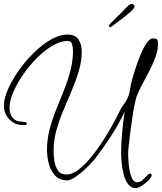

<svg xmlns="http://www.w3.org/2000/svg" viewBox="-30 -899 834 989"><path d="M670 70Q645 70 629.5 49Q614 28 606.5 -2.5Q599 -33 596.5 -63Q594 -93 594 -110Q594 -163 599 -216.5Q604 -270 612 -322Q580 -257 540.5 -196Q501 -135 456 -77Q448 -67 430.5 -49Q413 -31 392 -13Q371 5 351 17.5Q331 30 317 30Q276 30 253 4.5Q230 -21 221 -57.5Q212 -94 212 -127Q212 -181 225.5 -232.5Q239 -284 259 -333.5Q279 -383 299 -433Q319 -483 332.5 -534Q346 -585 346 -639Q346 -652 341.5 -670Q337 -688 319 -688Q282 -688 241 -664Q200 -640 160.5 -600.5Q121 -561 89 -514.5Q57 -468 38 -423.5Q19 -379 19 -344Q19 -313 35.5 -292.5Q52 -272 86 -272Q91 -272 99.5 -270Q108 -268 109 -261Q106 -255 98 -255Q90 -255 85 -255Q45 -255 17.5 -285Q-10 -315 -10 -354Q-10 -391 11 -439Q32 -487 67 -536.5Q102 -586 145 -628Q188 -670 232.5 -695.5Q277 -721 317 -721Q358 -721 374.5 -695.5Q391 -670 391 -633Q391 -585 376.5 -535.5Q362 -486 340.5 -435Q319 -384 297 -332Q275 -280 260.5 -228Q246 -176 246 -123Q246 -100 250 -71Q254 -42 268.5 -21Q283 0 313 0Q342 0 374.5 -25Q407 -50 439 -89Q471 -128 499.5 -172.5Q528 -217 550 -256.5Q572 -296 583 -320Q593 -342 608 -362Q623 -382 631 -403Q637 -419 640 -439Q643 -459 647 -476Q652 -496 661.5 -526.5Q671 -557 683 -589.5Q695 -622 709 -650Q723 -678 737 -691Q747 -701 761 -701Q775 -701 779.5 -694.5Q784 -688 784 -674Q784 -641 771 -605.5Q758 -570 739.5 -534Q721 -498 702.5 -464Q684 -430 673 -400Q669 -388 663 -359Q657 -330 651.5 -292Q646 -254 641 -216Q636 -178 633 -148Q630 -118 630 -104Q630 -94 631.5 -70.5Q633 -47 637.5 -21.5Q642 4 651.5 22Q661 40 676 40Q691 40 704 28.5Q717 17 727 6Q737 -5 744 -5Q751 -5 751 3Q751 14 735 30Q719 46 700 58Q681 70 670 70ZM538 -759Q537 -759 534 -761Q531 -763 531 -764Q531 -769 534 -773Q538 -778 554 -793.5Q570 -809 589 -827.5Q608 -846 620 -860Q627 -867 634.5 -873Q642 -879 649 -879Q653 -879 657 -876Q663 -872 663 -866Q663 -857 644.5 -840Q626 -823 598.5 -802.5Q571 -782 543 -761Q539 -759 538 -759Z"/></svg>

Font: Licorice
Style: Regular
Weight: 400
Designer: Robert E. Leuschke
Foundry: Robert E. Leuschke
Version: Version 1.010; ttfautohint (v1.8.3)